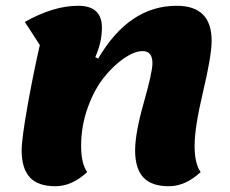

<svg xmlns="http://www.w3.org/2000/svg" viewBox="-20 -620 798 665"><path d="M172 25Q111 25 83 -6Q55 -37 55 -99Q55 -139 75.5 -254Q96 -369 118 -464L66 -544Q165 -600 251 -600Q333 -600 333 -524Q333 -474 310 -422L320 -417Q427 -600 592 -600Q713 -600 713 -479Q713 -427 683.5 -303Q654 -179 654 -115Q654 -53 675 -24Q622 25 565 25Q504 25 476 -6Q448 -37 448 -99Q448 -159 478 -264.5Q508 -370 508 -401Q508 -443 474 -443Q446 -443 410 -418.5Q374 -394 340.5 -352.5Q307 -311 284 -247.5Q261 -184 261 -115Q261 -53 282 -24Q229 25 172 25Z"/></svg>

Font: Lemonada
Style: Bold
Weight: 700
Designer: Mohamed Gaber (Arabic), Eduardo Tunni (Latin)
Foundry: Kief Type Foundry
Version: Version 4.004